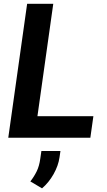

<svg xmlns="http://www.w3.org/2000/svg" viewBox="-20 -731 568 1019"><path d="M23.9 0ZM178.7 -114.3H475.6L459.5 0H23.9L124 -710.9H262.7ZM295.9 104Q289.6 148.4 264.2 193.4Q238.8 238.3 203.1 268.6L141.1 231.9Q160.6 207 174.6 178.7Q188.5 150.4 193.8 110.8L199.7 70.3H300.8Z"/></svg>

Font: Robert Sans ExtraBold
Style: Italic
Weight: 800
Italic angle: -8°
Designer: Christian Robertson (extended by Adam Twardoch)
Foundry: Google
Version: Version 12.135;April 2, 2019;FontCreator 11.5.0.2425 64-bit;